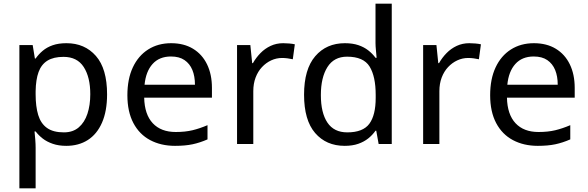

<svg xmlns="http://www.w3.org/2000/svg" viewBox="-20 -780 3184 1040"><path d="M340 -546Q439 -546 499.5 -477Q560 -408 560 -269Q560 -178 532.5 -115.5Q505 -53 455.5 -21.5Q406 10 339 10Q298 10 266 -1Q234 -12 211.5 -29.5Q189 -47 173 -68H167Q169 -51 171 -25Q173 1 173 20V240H85V-536H157L169 -463H173Q189 -486 211.5 -505Q234 -524 265.5 -535Q297 -546 340 -546ZM324 -472Q270 -472 237 -451.5Q204 -431 189 -390Q174 -349 173 -286V-269Q173 -203 187 -157Q201 -111 234.5 -87Q268 -63 326 -63Q375 -63 406.5 -90Q438 -117 453.5 -163.5Q469 -210 469 -270Q469 -362 433.5 -417Q398 -472 324 -472Z M907 -546Q976 -546 1025.5 -516Q1075 -486 1101.5 -431.5Q1128 -377 1128 -304V-251H761Q763 -160 807.5 -112.5Q852 -65 932 -65Q983 -65 1022.5 -74.5Q1062 -84 1104 -102V-25Q1063 -7 1023 1.5Q983 10 928 10Q852 10 793.5 -21Q735 -52 702.5 -113.5Q670 -175 670 -264Q670 -352 699.5 -415Q729 -478 782.5 -512Q836 -546 907 -546ZM906 -474Q843 -474 806.5 -433.5Q770 -393 763 -321H1036Q1036 -367 1022 -401Q1008 -435 979.5 -454.5Q951 -474 906 -474Z M1514 -546Q1529 -546 1546.5 -544.5Q1564 -543 1577 -540L1566 -459Q1553 -462 1537.5 -464Q1522 -466 1508 -466Q1477 -466 1449 -453Q1421 -440 1399 -416.5Q1377 -393 1364.5 -360Q1352 -327 1352 -286V0H1264V-536H1336L1346 -438H1350Q1367 -468 1391 -492.5Q1415 -517 1446 -531.5Q1477 -546 1514 -546Z M1847 10Q1747 10 1687 -59.5Q1627 -129 1627 -267Q1627 -405 1687.5 -475.5Q1748 -546 1848 -546Q1890 -546 1921 -535.5Q1952 -525 1975 -507Q1998 -489 2014 -467H2020Q2019 -480 2016.5 -505.5Q2014 -531 2014 -546V-760H2102V0H2031L2018 -72H2014Q1998 -49 1975 -30.5Q1952 -12 1920.5 -1Q1889 10 1847 10ZM1861 -63Q1946 -63 1980.5 -109.5Q2015 -156 2015 -250V-266Q2015 -366 1982 -419.5Q1949 -473 1860 -473Q1789 -473 1753.5 -416.5Q1718 -360 1718 -265Q1718 -169 1753.5 -116Q1789 -63 1861 -63Z M2522 -546Q2537 -546 2554.5 -544.5Q2572 -543 2585 -540L2574 -459Q2561 -462 2545.5 -464Q2530 -466 2516 -466Q2485 -466 2457 -453Q2429 -440 2407 -416.5Q2385 -393 2372.5 -360Q2360 -327 2360 -286V0H2272V-536H2344L2354 -438H2358Q2375 -468 2399 -492.5Q2423 -517 2454 -531.5Q2485 -546 2522 -546Z M2872 -546Q2941 -546 2990.5 -516Q3040 -486 3066.5 -431.5Q3093 -377 3093 -304V-251H2726Q2728 -160 2772.5 -112.5Q2817 -65 2897 -65Q2948 -65 2987.5 -74.5Q3027 -84 3069 -102V-25Q3028 -7 2988 1.5Q2948 10 2893 10Q2817 10 2758.5 -21Q2700 -52 2667.5 -113.5Q2635 -175 2635 -264Q2635 -352 2664.5 -415Q2694 -478 2747.5 -512Q2801 -546 2872 -546ZM2871 -474Q2808 -474 2771.5 -433.5Q2735 -393 2728 -321H3001Q3001 -367 2987 -401Q2973 -435 2944.5 -454.5Q2916 -474 2871 -474Z"/></svg>

Font: Noto Sans Lao UI
Style: Regular
Weight: 400
Designer: Monotype Design Team
Foundry: Monotype Imaging Inc.
Version: Version 2.000